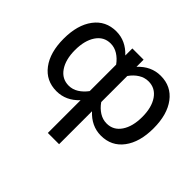

<svg xmlns="http://www.w3.org/2000/svg" viewBox="-166 -740 1186 1186"><g transform="rotate(45 427.0 -147.5)"><path d="M35.6 -256.3Q35.6 -376.5 88.9 -447.5Q142.1 -518.6 234.4 -518.6Q316.4 -518.6 378.4 -452.1V-513.7H476.6V-451.2Q538.6 -518.6 622.1 -518.6Q713.9 -518.6 767.1 -448Q820.3 -377.4 820.3 -257.3Q820.3 -137.2 767.1 -66.2Q713.9 4.9 621.6 4.9Q579.6 4.9 543.2 -12.5Q506.8 -29.8 476.6 -63V224.6H378.4V-61.5Q316.4 4.9 233.9 4.9Q142.1 4.9 88.9 -65.7Q35.6 -136.2 35.6 -256.3ZM593.3 -440.9Q559.1 -440.9 529.1 -422.1Q499 -403.3 476.6 -371.1V-143.6Q499.5 -110.8 529.5 -92Q559.6 -73.2 593.8 -73.2Q652.8 -73.2 687 -123.8Q721.2 -174.3 721.2 -257.8Q721.2 -340.8 686.8 -390.9Q652.3 -440.9 593.3 -440.9ZM134.8 -256.3Q134.8 -173.3 169.2 -123Q203.6 -72.8 262.7 -72.8Q296.4 -72.8 325.9 -91.3Q355.5 -109.9 378.4 -141.1V-372.1Q355.5 -403.8 325.7 -422.4Q295.9 -440.9 262.2 -440.9Q203.1 -440.9 168.9 -390.1Q134.8 -339.4 134.8 -256.3Z"/></g></svg>

Font: Estedad-FD Medium
Style: Regular
Weight: 500
Designer: Amin Abedi
Version: Version 7.3